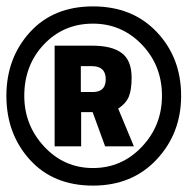

<svg xmlns="http://www.w3.org/2000/svg" viewBox="-26 -734 587 601"><path d="M-6 -434Q-6 -552 67.5 -633Q141 -714 265 -714Q389 -714 465 -633.5Q541 -553 541 -434Q541 -317 464.5 -235Q388 -153 265 -153Q141 -153 67.5 -234Q-6 -315 -6 -434ZM50 -434Q50 -342 112.5 -275Q175 -208 265 -208Q355 -208 418 -274.5Q481 -341 481 -434Q481 -529 418 -594.5Q355 -660 265 -660Q173 -660 111.5 -595Q50 -530 50 -434ZM303 -276 264 -383H228V-276H145V-591H264Q324 -591 355 -568Q386 -545 386 -491Q386 -452 377 -431Q368 -410 344 -394L393 -276ZM227 -527V-446H265Q305 -446 305 -486Q305 -527 261 -527Z"/></svg>

Font: TypoPRO Titillium Text
Style: 800 wt
Weight: 800
Designer: Accademia di Belle Arti di Urbino and others
Foundry: Accademia di Belle Arti di Urbino and others.
Version: Version 25.000